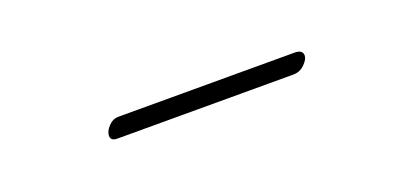

<svg xmlns="http://www.w3.org/2000/svg" viewBox="-15 -677 530 247"><g transform="rotate(-20 250.0 -554.0)"><path d="M124 -541Q115 -541 115 -548Q115 -554 121 -560.5Q127 -567 135 -567H376Q387 -567 387 -559Q387 -554 380.5 -547.5Q374 -541 365 -541Z"/></g></svg>

Font: Tapestry
Style: Regular
Weight: 400
Designer: Robert E. Leuschke
Foundry: Robert E. Leuschke
Version: Version 1.010; ttfautohint (v1.8.4.7-5d5b)